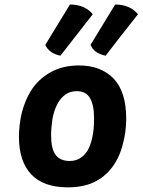

<svg xmlns="http://www.w3.org/2000/svg" viewBox="-20 -806 628 846"><path d="M328.1 -517.6Q254.9 -517.6 200.2 -486.3Q146.5 -455.1 115.2 -404.3Q89.8 -362.3 76.2 -309.6Q63.5 -255.9 63.5 -203.1Q63.5 -94.7 118.2 -37.1Q172.9 19.5 278.3 19.5Q343.8 19.5 391.6 -2Q439.5 -24.4 470.7 -64.5Q503.9 -106.4 519.5 -164.1Q536.1 -221.7 536.1 -283.2Q536.1 -401.4 480.5 -460Q423.8 -517.6 328.1 -517.6ZM318.4 -404.3Q359.4 -404.3 377 -373Q394.5 -342.8 394.5 -284.2Q394.5 -236.3 386.7 -200.2Q378.9 -164.1 365.2 -141.6Q353.5 -123 335 -110.4Q315.4 -96.7 287.1 -96.7Q245.1 -96.7 224.6 -124Q205.1 -151.4 205.1 -210Q205.1 -240.2 210.9 -280.3Q217.8 -320.3 234.4 -350.6Q247.1 -374 267.6 -388.7Q288.1 -404.3 318.4 -404.3ZM388.7 -743.2Q371.1 -764.6 345.7 -775.4Q320.3 -786.1 288.1 -786.1Q252 -726.6 179.7 -608.4Q187.5 -589.8 204.1 -578.1Q219.7 -566.4 246.1 -560.5Q293.9 -622.1 388.7 -743.2ZM587.9 -743.2Q570.3 -764.6 544.9 -775.4Q519.5 -786.1 487.3 -786.1Q451.2 -726.6 378.9 -608.4Q386.7 -589.8 402.3 -578.1Q418.9 -566.4 445.3 -560.5Q492.2 -622.1 587.9 -743.2Z"/></svg>

Font: cl
Style: Bold Italic
Weight: 400
Designer: Mitja Miklavcic
Version: Version 7.504; 2011; Build 1022